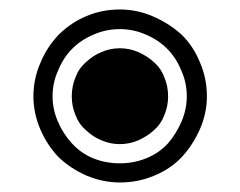

<svg xmlns="http://www.w3.org/2000/svg" viewBox="-20 -427 502 401"><path d="M230.5 -45.9Q267.6 -45.9 300.8 -59.6Q335 -73.2 359.4 -98.6Q382.8 -124 397.5 -157.2Q412.1 -190.4 412.1 -225.6Q412.1 -263.7 397.5 -296.9Q383.8 -331.1 358.4 -355.5Q332 -378.9 299.8 -392.6Q266.6 -407.2 230.5 -407.2Q193.4 -407.2 161.1 -393.6Q129.9 -380.9 103.5 -355.5Q78.1 -329.1 64.5 -295.9Q49.8 -262.7 49.8 -225.6Q49.8 -190.4 64.5 -156.2Q79.1 -123 102.5 -98.6Q127 -75.2 160.2 -60.5Q194.3 -45.9 230.5 -45.9ZM370.1 -225.6Q370.1 -199.2 359.4 -173.8Q348.6 -148.4 331.1 -127.9Q312.5 -107.4 286.1 -96.7Q259.8 -85.9 230.5 -85.9Q200.2 -85.9 173.8 -96.7Q148.4 -107.4 129.9 -127.9Q111.3 -148.4 100.6 -173.8Q89.8 -199.2 89.8 -225.6Q89.8 -254.9 101.6 -280.3Q112.3 -306.6 130.9 -325.2Q149.4 -343.8 174.8 -354.5Q201.2 -366.2 230.5 -366.2Q258.8 -366.2 285.2 -354.5Q310.5 -343.8 329.1 -325.2Q347.7 -306.6 358.4 -280.3Q370.1 -254.9 370.1 -225.6ZM230.5 -126Q250 -126 268.6 -133.8Q288.1 -142.6 301.8 -155.3Q316.4 -168 323.2 -186.5Q331.1 -205.1 331.1 -225.6Q331.1 -247.1 323.2 -265.6Q316.4 -284.2 301.8 -296.9Q288.1 -309.6 268.6 -318.4Q250 -326.2 230.5 -326.2Q210 -326.2 192.4 -318.4Q174.8 -311.5 159.2 -296.9Q144.5 -284.2 137.7 -265.6Q129.9 -247.1 129.9 -225.6Q129.9 -205.1 137.7 -186.5Q144.5 -168 159.2 -155.3Q174.8 -140.6 192.4 -133.8Q210 -126 230.5 -126Z"/></svg>

Font: BSRU BANSOMDEJ
Style: Regular
Weight: 400
Designer: Wisit Potiwat
Version: Version 1.000;PS 002.000;hotconv 1.0.70;makeotf.lib2.5.58329